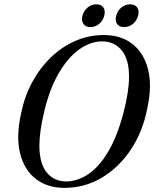

<svg xmlns="http://www.w3.org/2000/svg" viewBox="-20 -876 728 907"><path d="M470.5 -710.5Q552 -710.5 606 -668Q660 -625.5 679.5 -547.8Q699 -470 676 -365Q654.5 -253.5 597.8 -168.8Q541 -84 460.2 -36.2Q379.5 11.5 284.5 11.5Q204 11.5 149.2 -30.8Q94.5 -73 74.8 -152Q55 -231 80 -341.5Q95.5 -419.5 131.5 -486.5Q167.5 -553.5 219.5 -604Q271.5 -654.5 335.5 -682.5Q399.5 -710.5 470.5 -710.5ZM292.5 -19Q346 -19 396.8 -53Q447.5 -87 490.8 -159Q534 -231 564 -346Q577 -396.5 583.2 -437.8Q589.5 -479 589.5 -512Q590 -595.5 555 -638Q520 -680.5 463 -680.5Q408 -680.5 355.5 -643.5Q303 -606.5 260 -534.5Q217 -462.5 191 -358Q178 -305 172 -262.8Q166 -220.5 166 -187.5Q166.5 -103.5 200.8 -61.2Q235 -19 292.5 -19ZM407 -748Q384 -748 373.8 -763.2Q363.5 -778.5 369.5 -802Q376 -825.5 394 -840.5Q412 -855.5 435 -855.5Q458.5 -855.5 468.5 -840.5Q478.5 -825.5 472.5 -802Q466.5 -778.5 448.5 -763.2Q430.5 -748 407 -748ZM566.5 -748Q543 -748 532.8 -763.2Q522.5 -778.5 529 -802Q535 -825.5 553.2 -840.5Q571.5 -855.5 594.5 -855.5Q618 -855.5 628.2 -840.5Q638.5 -825.5 632.5 -802Q626 -778.5 608 -763.2Q590 -748 566.5 -748Z"/></svg>

Font: Fraunces 144pt S050
Style: Italic
Weight: 400
Italic angle: -16°
Version: Version 1.000; ttfautohint (v1.8.3)